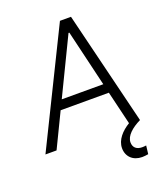

<svg xmlns="http://www.w3.org/2000/svg" viewBox="-192 -836 983 1158"><g transform="rotate(-20 299.5 -257.0)"><path d="M-25.4 0H45.9L151.9 -219.2H461.4L512.7 -4.9C463.4 24.9 421.4 69.3 421.4 123C421.4 177.2 460 214.4 518.1 214.4C529.3 214.4 543.9 212.9 557.6 210.4L564 156.7C555.2 158.2 545.9 158.7 538.1 158.7C502 158.7 481.4 139.6 481.4 107.4C481.4 65.4 524.9 27.8 581.5 0L403.3 -727.5H332.5ZM180.7 -278.8 356 -641.1H361.3L447.3 -278.8Z"/></g></svg>

Font: Guggenheim Sans Display Light
Style: Italic
Weight: 300
Italic angle: -7°
Designer: Modified by Tom Baber under direction of Pentagram Design 2023
Foundry: rsms
Version: Version 1.001;Glyphs 3.1.2 (3151)